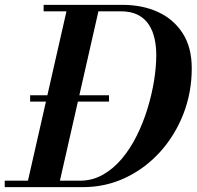

<svg xmlns="http://www.w3.org/2000/svg" viewBox="-56 -770 810 790"><path d="M68 -352V-378H392.5V-352ZM-36.5 0V-26.5H272.5Q323.5 -26.5 366.8 -50.8Q410 -75 445 -116.5Q480 -158 506.5 -211.2Q533 -264.5 550.8 -322.5Q568.5 -380.5 577.8 -437.5Q587 -494.5 587 -544Q587 -578.5 580 -610.8Q573 -643 556.5 -668.5Q540 -694 511.5 -708.8Q483 -723.5 439.5 -723.5H123.5V-750H448.5Q530 -750 594.2 -720.5Q658.5 -691 695.8 -633Q733 -575 733 -489Q733 -390 698.8 -301.8Q664.5 -213.5 603.2 -145.5Q542 -77.5 460.5 -38.8Q379 0 284.5 0ZM53 0 223.5 -750H355L184.5 0Z"/></svg>

Font: Bodoni Moda 9pt SemiBold
Style: Italic
Weight: 600
Italic angle: -13°
Designer: Owen Earl
Foundry: indestructible type
Version: Version 2.004